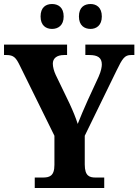

<svg xmlns="http://www.w3.org/2000/svg" viewBox="-20 -936 689 956"><path d="M431 -792C459 -792 487 -809 487 -854C487 -900 459 -916 431 -916C400 -916 373 -900 373 -854C373 -809 400 -792 431 -792ZM239 -792C269 -792 297 -809 297 -854C297 -900 269 -916 239 -916C209 -916 182 -900 182 -854C182 -809 209 -792 239 -792ZM153 0H499V-52H457C427 -52 402 -58 402 -117V-260L560 -584C590 -646 601 -662 633 -662H649V-714H405V-662H425C466 -662 487 -649 487 -615C487 -604 484 -583 471 -554L417 -437C397 -393 380 -352 367 -319C357 -350 345 -380 326 -421L257 -564C249 -581 243 -603 243 -619C243 -645 262 -662 299 -662H314V-714H0V-662H12C49 -662 60 -648 79 -609L251 -260V-115C251 -58 225 -52 192 -52H153Z"/></svg>

Font: Noto Serif Tamil SemiCondensed
Style: Bold
Weight: 700
Width: 4
Designer: Indian Type Foundry, Tom Grace, and the Monotype Design Team
Foundry: Monotype Imaging Inc.
Version: Version 2.004